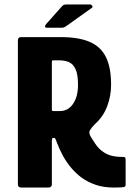

<svg xmlns="http://www.w3.org/2000/svg" viewBox="-20 -839 600 859"><path d="M75 0Q60 0 60 -14V-658Q60 -673 75 -673H252Q331 -673 380.5 -652Q430 -631 453.5 -584.5Q477 -538 477 -460Q477 -410 459.5 -363.5Q442 -317 405 -284Q390 -269 382.5 -256.5Q375 -244 388 -224Q397 -210 405.5 -197Q414 -184 424 -174Q434 -164 447 -156Q461 -147 480.5 -142Q500 -137 527 -137Q538 -137 540 -134.5Q542 -132 542 -120V-13Q542 -7 539.5 -4.5Q537 -2 525.5 -1Q514 0 486 0Q444 0 408.5 -12Q373 -24 344 -45Q320 -63 299.5 -87Q279 -111 263 -139.5Q247 -168 235 -200Q234 -202 230.5 -212Q227 -222 223 -222H217Q212 -222 212 -206V-14Q212 0 196 0ZM212 -350Q212 -345 213.5 -343.5Q215 -342 220 -342H247Q285 -342 307 -374.5Q329 -407 329 -459Q329 -505 318.5 -528.5Q308 -552 289.5 -560.5Q271 -569 246 -569H219Q215 -569 213.5 -568Q212 -567 212 -560ZM257 -715H190Q182 -715 181.5 -720.5Q181 -726 188 -733L252 -805Q259 -813 263 -816Q267 -819 279 -819H384Q389 -819 392.5 -813Q396 -807 391 -804L286 -729Q276 -722 270.5 -718.5Q265 -715 257 -715Z"/></svg>

Font: Glory Thin ExtraBold
Style: Regular
Weight: 800
Version: Version 1.011